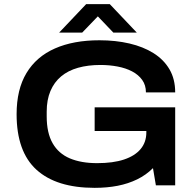

<svg xmlns="http://www.w3.org/2000/svg" viewBox="-20 -893 944 925"><path d="M436 12Q252 12 156 -75Q60 -162 60 -343Q60 -462 107.5 -541Q155 -620 244.5 -659.5Q334 -699 459 -699Q537 -699 603.5 -683.5Q670 -668 719.5 -637Q769 -606 796.5 -559Q824 -512 824 -448H683Q683 -483 665 -508Q647 -533 616.5 -549Q586 -565 546.5 -572.5Q507 -580 464 -580Q404 -580 356 -566.5Q308 -553 274.5 -525Q241 -497 223 -454.5Q205 -412 205 -355V-332Q205 -253 233.5 -203Q262 -153 316.5 -130Q371 -107 448 -107Q525 -107 577.5 -124.5Q630 -142 657.5 -175Q685 -208 685 -255V-262H436V-376H824V0H731L717 -83Q684 -50 641 -29Q598 -8 547 2Q496 12 436 12ZM265 -736 395 -873H509L639 -736H526L421 -846H482L376 -736Z"/></svg>

Font: Archivo SemiExpanded SemiBold
Style: Regular
Weight: 600
Width: 6
Designer: Hector Gatti
Foundry: Omnibus-Type
Version: Version 2.001